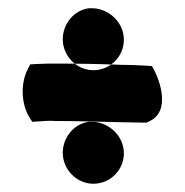

<svg xmlns="http://www.w3.org/2000/svg" viewBox="-20 -519 448 465"><path d="M47 -351C29 -316 32 -267 50 -237L58 -224L74 -225C88 -226 98 -227 114 -226H115C167 -226 221 -224 273 -223C293 -223 311 -222 330 -222H335L339 -224C397 -248 364 -328 355 -346L348 -359L333 -360C314 -361 297 -362 274 -362C224 -364 171 -365 120 -365C99 -365 86 -365 68 -364L53 -363ZM132 -149C132 -108 166 -74 206 -74C247 -74 280 -107 280 -148C280 -189 245 -222 206 -224H195C158 -219 132 -185 132 -149ZM132 -424C132 -460 158 -494 195 -499H206C245 -497 280 -464 280 -423C280 -382 247 -349 206 -349C166 -349 132 -383 132 -424Z"/></svg>

Font: Hussar Pisanka
Style: Blk
Weight: 700
Designer: Robert Jablonski
Foundry: Cannot Into Space Fonts
Version: Version 1.070